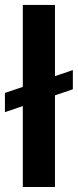

<svg xmlns="http://www.w3.org/2000/svg" viewBox="-25 -747 311 767"><path d="M266 -467V-390.3L194.6 -366.1V0H66.1V-323.2L-5.3 -299V-375.7L66.1 -399.9V-727.3H194.6V-442.8Z"/></svg>

Font: Inter Zeller Semi Bold
Style: Regular
Weight: 600
Designer: Rasmus Andersson; Joe Bland
Foundry: zeller
Version: Version 3.015;git-dec3a8cb1